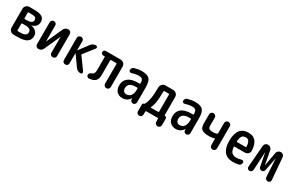

<svg xmlns="http://www.w3.org/2000/svg" viewBox="145 -1764 4710 3118"><g transform="rotate(30 2500.0 -205.0)"><path d="M173.8 -215.8V-94.7Q173.8 -84 184.6 -84H231.4Q351.6 -84 350.6 -158.2Q350.6 -228.5 235.4 -227.5H184.6Q173.8 -227.5 173.8 -215.8ZM173.8 -424.8V-322.3Q173.8 -311.5 184.6 -310.5H223.6Q332 -310.5 332 -376Q332 -408.2 309.6 -421.9Q287.1 -435.5 217.8 -435.5H184.6Q173.8 -435.5 173.8 -424.8ZM152.3 0Q117.2 0 92.3 -24.9Q67.4 -49.8 67.4 -85V-434.6Q67.4 -469.7 92.3 -494.6Q117.2 -519.5 152.3 -519.5H232.4Q341.8 -519.5 388.2 -491.2Q434.6 -462.9 434.6 -398.4Q434.6 -352.5 406.7 -319.3Q378.9 -286.1 328.1 -275.4Q326.2 -275.4 326.2 -274.4L327.1 -273.4Q382.8 -264.6 418.9 -230.5Q455.1 -196.3 455.1 -150.4Q455.1 -72.3 400.4 -36.1Q345.7 0 226.6 0H173.8Z M617.2 0Q593.8 0 577.1 -16.6Q560.5 -33.2 560.5 -55.7V-467.8Q560.5 -490.2 575.7 -504.9Q590.8 -519.5 612.8 -519.5Q634.8 -519.5 649.9 -504.9Q665 -490.2 665 -467.8V-169.9Q665 -168.9 666 -168.9Q667 -168.9 667 -169.9L800.8 -467.8Q810.5 -492.2 833.5 -505.9Q856.4 -519.5 881.8 -519.5Q906.2 -519.5 922.9 -503.4Q939.5 -487.3 939.5 -462.9V-52.7Q939.5 -29.3 923.8 -14.6Q908.2 0 885.7 0Q862.3 0 847.2 -15.6Q832 -31.2 832 -52.7V-349.6Q832 -350.6 831.1 -350.6Q830.1 -350.6 830.1 -349.6L696.3 -50.8Q686.5 -27.3 665 -13.7Q643.6 0 617.2 0Z M1067.4 -52.7V-466.8Q1067.4 -489.3 1082.5 -504.4Q1097.7 -519.5 1120.6 -519.5Q1143.6 -519.5 1158.7 -504.9Q1173.8 -490.2 1173.8 -466.8V-297.9Q1173.8 -296.9 1174.8 -296.9L1176.8 -297.9L1309.6 -473.6Q1344.7 -519.5 1402.3 -519.5Q1418.9 -519.5 1426.8 -503.9Q1434.6 -488.3 1424.8 -474.6L1273.4 -281.2Q1266.6 -272.5 1273.4 -262.7L1430.7 -46.9Q1440.4 -32.2 1432.6 -16.1Q1424.8 0 1407.2 0Q1348.6 0 1314.5 -47.9L1176.8 -241.2Q1175.8 -242.2 1174.8 -242.2Q1173.8 -242.2 1173.8 -241.2V-52.7Q1173.8 -29.3 1158.7 -14.6Q1143.6 0 1120.6 0Q1097.7 0 1082.5 -15.6Q1067.4 -31.2 1067.4 -52.7Z M1568.4 4.9Q1549.8 5.9 1536.1 -6.3Q1522.5 -18.6 1522.5 -39.1Q1522.5 -57.6 1535.2 -71.3Q1547.9 -85 1567.4 -90.8Q1616.2 -105.5 1616.2 -174.8V-425.8Q1616.2 -434.6 1607.4 -434.6H1583Q1566.4 -434.6 1553.7 -447.8Q1541 -460.9 1541 -478Q1541 -495.1 1553.7 -507.3Q1566.4 -519.5 1583 -519.5H1861.3Q1896.5 -519.5 1921.4 -494.6Q1946.3 -469.7 1946.3 -434.6V-53.7Q1946.3 -31.2 1930.2 -15.6Q1914.1 0 1892.1 0Q1870.1 0 1854 -16.1Q1837.9 -32.2 1837.9 -53.7V-423.8Q1837.9 -434.6 1826.2 -434.6H1733.4Q1721.7 -434.6 1720.7 -423.8V-149.4Q1720.7 -74.2 1685.5 -38.1Q1650.4 -2 1568.4 4.9Z M2297.9 -259.8Q2224.6 -259.8 2188.5 -232.4Q2152.3 -205.1 2152.3 -155.3Q2152.3 -117.2 2171.4 -96.7Q2190.4 -76.2 2221.7 -76.2Q2273.4 -76.2 2303.7 -115.2Q2334 -154.3 2334 -232.4V-249Q2334 -259.8 2323.2 -259.8ZM2195.3 9.8Q2128.9 9.8 2089.4 -31.7Q2049.8 -73.2 2049.8 -148.4Q2049.8 -237.3 2112.3 -286.1Q2174.8 -335 2297.9 -335H2323.2Q2334 -335 2334 -345.7V-351.6Q2334 -400.4 2315.4 -420.4Q2296.9 -440.4 2250 -440.4Q2195.3 -440.4 2119.1 -417Q2102.5 -412.1 2088.9 -421.9Q2075.2 -431.6 2075.2 -448.2Q2075.2 -469.7 2087.4 -486.8Q2099.6 -503.9 2120.1 -508.8Q2200.2 -530.3 2252 -530.3Q2358.4 -530.3 2399.4 -487.8Q2440.4 -445.3 2440.4 -332V-49.8Q2440.4 -30.3 2425.3 -15.1Q2410.2 0 2389.6 0Q2368.2 0 2354 -14.6Q2339.8 -29.3 2338.9 -49.8V-69.3Q2338.9 -70.3 2337.9 -70.3Q2335.9 -70.3 2335.9 -69.3Q2288.1 9.8 2195.3 9.8Z M2673.8 -98.6Q2671.9 -95.7 2674.3 -92.3Q2676.8 -88.9 2680.7 -88.9H2813.5Q2818.4 -88.9 2821.8 -92.3Q2825.2 -95.7 2825.2 -100.6V-418.9Q2825.2 -423.8 2821.8 -427.2Q2818.4 -430.7 2813.5 -430.7H2733.4Q2722.7 -430.7 2721.7 -418.9Q2720.7 -283.2 2710.4 -216.3Q2700.2 -149.4 2673.8 -98.6ZM2524.4 67.4V-60.5Q2524.4 -71.3 2532.7 -80.1Q2541 -88.9 2551.8 -88.9Q2555.7 -88.9 2557.6 -91.8Q2587.9 -141.6 2602.1 -218.8Q2616.2 -295.9 2617.2 -433.6Q2617.2 -468.8 2642.1 -494.1Q2667 -519.5 2702.1 -519.5H2847.7Q2882.8 -519.5 2907.7 -494.6Q2932.6 -469.7 2932.6 -434.6V-93.8Q2932.6 -88.9 2938.5 -88.9Q2954.1 -88.9 2964.8 -78.6Q2975.6 -68.4 2975.6 -51.8V66.4Q2975.6 88.9 2960 104.5Q2944.3 120.1 2921.4 120.1Q2898.4 120.1 2882.8 104Q2867.2 87.9 2867.2 66.4V10.7Q2867.2 0 2856.4 0H2640.6Q2629.9 0 2629.9 10.7V67.4Q2629.9 89.8 2614.3 105Q2598.6 120.1 2576.7 120.1Q2554.7 120.1 2539.6 104.5Q2524.4 88.9 2524.4 67.4Z M3297.9 -259.8Q3224.6 -259.8 3188.5 -232.4Q3152.3 -205.1 3152.3 -155.3Q3152.3 -117.2 3171.4 -96.7Q3190.4 -76.2 3221.7 -76.2Q3273.4 -76.2 3303.7 -115.2Q3334 -154.3 3334 -232.4V-249Q3334 -259.8 3323.2 -259.8ZM3195.3 9.8Q3128.9 9.8 3089.4 -31.7Q3049.8 -73.2 3049.8 -148.4Q3049.8 -237.3 3112.3 -286.1Q3174.8 -335 3297.9 -335H3323.2Q3334 -335 3334 -345.7V-351.6Q3334 -400.4 3315.4 -420.4Q3296.9 -440.4 3250 -440.4Q3195.3 -440.4 3119.1 -417Q3102.5 -412.1 3088.9 -421.9Q3075.2 -431.6 3075.2 -448.2Q3075.2 -469.7 3087.4 -486.8Q3099.6 -503.9 3120.1 -508.8Q3200.2 -530.3 3252 -530.3Q3358.4 -530.3 3399.4 -487.8Q3440.4 -445.3 3440.4 -332V-49.8Q3440.4 -30.3 3425.3 -15.1Q3410.2 0 3389.6 0Q3368.2 0 3354 -14.6Q3339.8 -29.3 3338.9 -49.8V-69.3Q3338.9 -70.3 3337.9 -70.3Q3335.9 -70.3 3335.9 -69.3Q3288.1 9.8 3195.3 9.8Z M3728.5 -159.2Q3627.9 -159.2 3588.9 -189Q3549.8 -218.8 3549.8 -295.9V-466.8Q3549.8 -490.2 3564.9 -504.9Q3580.1 -519.5 3603 -519.5Q3626 -519.5 3641.6 -504.4Q3657.2 -489.3 3657.2 -466.8V-317.4Q3657.2 -278.3 3677.2 -262.7Q3697.3 -247.1 3751 -247.1Q3791 -247.1 3821.3 -260.7Q3831.1 -265.6 3831.1 -278.3V-466.8Q3831.1 -490.2 3846.7 -504.9Q3862.3 -519.5 3883.8 -519.5Q3907.2 -519.5 3922.9 -504.4Q3938.5 -489.3 3938.5 -466.8V-52.7Q3938.5 -30.3 3922.9 -15.1Q3907.2 0 3883.8 0Q3861.3 0 3846.2 -15.1Q3831.1 -30.3 3831.1 -52.7V-167Q3831.1 -177.7 3820.3 -173.8Q3774.4 -159.2 3728.5 -159.2Z M4257.8 -442.4Q4210.9 -442.4 4188 -414.6Q4165 -386.7 4160.2 -317.4Q4160.2 -305.7 4170.9 -304.7H4328.1Q4338.9 -304.7 4338.9 -316.4Q4335 -442.4 4257.8 -442.4ZM4272.5 9.8Q4048.8 9.8 4048.3 -260.3Q4047.9 -530.3 4257.8 -530.3Q4344.7 -530.3 4392.1 -476.1Q4439.5 -421.9 4446.3 -304.7Q4448.2 -268.6 4423.3 -244.1Q4398.4 -219.7 4361.3 -219.7H4170.9Q4166 -219.7 4163.1 -215.8Q4160.2 -211.9 4161.1 -208Q4168 -136.7 4197.8 -107.4Q4227.5 -78.1 4285.2 -78.1Q4325.2 -78.1 4376 -93.8Q4391.6 -98.6 4405.8 -88.9Q4419.9 -79.1 4419.9 -61.5Q4419.9 -40 4406.7 -22.9Q4393.6 -5.9 4374 -2Q4320.3 9.8 4272.5 9.8Z M4574.2 0Q4554.7 0 4541 -15.1Q4527.3 -30.3 4528.3 -49.8L4560.5 -458Q4562.5 -484.4 4582 -502Q4601.6 -519.5 4627.9 -519.5Q4655.3 -519.5 4675.8 -502.4Q4696.3 -485.4 4701.2 -459L4747.1 -209Q4747.1 -208 4748 -208Q4750 -208 4750 -209L4795.9 -460.9Q4800.8 -486.3 4821.3 -502.9Q4841.8 -519.5 4868.2 -519.5Q4894.5 -519.5 4912.6 -502.9Q4930.7 -486.3 4932.6 -460L4965.8 -50.8Q4967.8 -29.3 4954.1 -14.6Q4940.4 0 4918.9 0Q4896.5 0 4881.3 -14.6Q4866.2 -29.3 4864.3 -50.8L4845.7 -386.7Q4845.7 -387.7 4844.7 -387.7Q4843.8 -387.7 4843.8 -386.7L4795.9 -140.6Q4792 -123 4777.8 -111.3Q4763.7 -99.6 4745.6 -99.6Q4727.5 -99.6 4713.4 -111.3Q4699.2 -123 4695.3 -140.6L4647.5 -386.7Q4647.5 -387.7 4646.5 -387.7Q4645.5 -387.7 4645.5 -386.7L4627 -49.8Q4626 -28.3 4610.8 -14.2Q4595.7 0 4574.2 0Z"/></g></svg>

Font: Rounded-X Mgen+ 2m medium
Style: Regular
Weight: 500
Designer: [Source Han Sans]
Ryoko NISHIZUKA  (kana & ideographs); Paul D. Hunt (Latin, Greek & Cyrillic); Wenlong ZHANG  (bopomofo
Version: Version 1.059.20150602